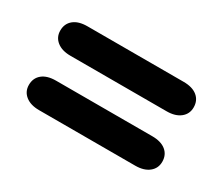

<svg xmlns="http://www.w3.org/2000/svg" viewBox="-64 -536 674 581"><g transform="rotate(30 273.0 -245.5)"><path d="M40 -340Q40 -364 57 -378Q74 -392 105 -392H441Q472 -392 489 -378Q506 -364 506 -340Q506 -317 488.5 -303Q471 -289 441 -289H105Q75 -289 57.5 -303Q40 -317 40 -340ZM40 -150Q40 -174 57 -188Q74 -202 105 -202H441Q472 -202 489 -188Q506 -174 506 -150Q506 -127 488.5 -113Q471 -99 441 -99H105Q75 -99 57.5 -113Q40 -127 40 -150Z"/></g></svg>

Font: Kodchasan
Style: Bold
Weight: 700
Designer: Katatrad Aksorn Co.,Ltd.
Foundry: Cadson Demak Co.,Ltd.
Version: Version 1.000; ttfautohint (v1.6)